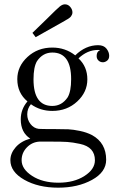

<svg xmlns="http://www.w3.org/2000/svg" viewBox="-20 -662 540 888"><path d="M130 -510Q157 -536 196 -574Q244 -622 256.5 -632Q269 -642 280 -642Q295 -642 305 -630Q315 -618 315 -605Q315 -599 313 -594.5Q311 -590 308.5 -586.5Q306 -583 301.5 -579.5Q297 -576 294.5 -574.5Q292 -573 286.5 -570Q281 -567 280 -566Q149 -492 145 -490ZM28 79Q28 47 52.5 19Q77 -9 120 -21Q76 -49 76 -110Q76 -157 107 -193Q60 -232 60 -296Q60 -355 107 -398.5Q154 -442 222 -442Q282 -442 328 -406Q376 -453 434 -453Q460 -453 472.5 -437Q485 -421 485 -404Q485 -389 475.5 -381.5Q466 -374 456 -374Q444 -374 435.5 -382Q427 -390 427 -403Q427 -424 443 -430Q440 -431 433 -431Q384 -431 343 -392Q384 -354 384 -295Q384 -236 337 -192.5Q290 -149 222 -149Q166 -149 123 -180Q106 -160 106 -133Q106 -108 121 -88.5Q136 -69 159 -66Q166 -65 234 -65Q274 -65 296 -64Q318 -63 349.5 -56.5Q381 -50 406 -37Q471 -1 471 77Q471 134 405.5 170Q340 206 249 206Q157 206 92.5 169.5Q28 133 28 79ZM80 79Q80 120 128.5 151.5Q177 183 250 183Q322 183 370.5 152Q419 121 419 79Q419 49 402 30Q385 11 350 3.5Q315 -4 290.5 -5.5Q266 -7 221 -7H162Q128 -5 104 20Q80 45 80 79ZM135 -295Q135 -172 222 -172Q266 -172 293 -212Q309 -239 309 -296Q309 -419 222 -419Q178 -419 151 -379Q135 -352 135 -295Z"/></svg>

Font: CMU Serif
Style: Roman
Weight: 500
Version: Version 0.7.0